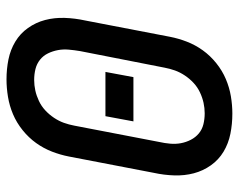

<svg xmlns="http://www.w3.org/2000/svg" viewBox="-92 -630 734 590"><g transform="rotate(90 275.0 -335.0)"><path d="M224 12Q192 12 162.5 6Q133 0 108 -15Q83 -30 66 -54Q49 -78 41.5 -106.5Q34 -135 35 -166.5Q36 -198 43 -230L93 -490Q98 -516 108 -542Q118 -568 134.5 -591Q151 -614 174 -632.5Q197 -651 223 -662Q249 -673 276 -677.5Q303 -682 329 -682Q361 -682 391 -676Q421 -670 446 -655Q471 -640 488 -616Q505 -592 512.5 -563.5Q520 -535 519 -503.5Q518 -472 511 -440L461 -180Q456 -154 446 -128Q436 -102 419.5 -79Q403 -56 380 -37.5Q357 -19 331 -8Q305 3 277.5 7.5Q250 12 224 12ZM226 -73Q242 -73 258 -76.5Q274 -80 290 -87.5Q306 -95 319 -107Q332 -119 342 -134Q352 -149 357.5 -164.5Q363 -180 366 -196L416 -456Q420 -474 421.5 -491Q423 -508 420 -524Q417 -540 409.5 -554.5Q402 -569 390 -579Q378 -589 362 -593Q346 -597 328 -597Q312 -597 296 -593.5Q280 -590 264 -582.5Q248 -575 235 -563Q222 -551 212 -536Q202 -521 196.5 -505.5Q191 -490 188 -474L137 -214Q134 -196 132.5 -179Q131 -162 134 -146Q137 -130 144 -115.5Q151 -101 163.5 -91Q176 -81 192 -77Q208 -73 226 -73ZM337 -292H201L217 -378H353Z"/></g></svg>

Font: Lode Dark
Style: Bold Italic
Weight: 700
Italic angle: -11°
Monospace: yes
Designer: Belleve Invis
Foundry: Belleve Invis
Version: Version 29.2.0; ttfautohint (v1.8.3)